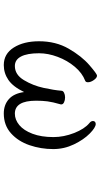

<svg xmlns="http://www.w3.org/2000/svg" viewBox="227 -754 545 1040"><g transform="rotate(90 500.0 -234.5)"><path d="M526 -157Q526 -42 596 -42Q629 -42 658 -66Q687 -90 705 -137.5Q723 -185 723 -251Q723 -307 701 -363Q679 -419 648 -445Q636 -454 636 -465Q636 -472 640.5 -476Q645 -480 652 -480Q671 -480 704 -447.5Q737 -415 762.5 -362Q788 -309 788 -250Q788 -183 767 -121.5Q746 -60 702.5 -21Q659 18 595 18Q549 18 518 -9Q487 -36 479 -92Q450 -32 413.5 -7Q377 18 333 18Q272 18 238 -36Q204 -90 204 -173Q204 -264 244.5 -334Q285 -404 333 -445.5Q381 -487 390 -487Q402 -487 414 -470Q426 -453 426 -438Q426 -426 418 -423Q376 -407 342 -366.5Q308 -326 288.5 -274Q269 -222 269 -173Q269 -109 286.5 -75.5Q304 -42 338 -42Q385 -42 414.5 -91Q444 -140 456.5 -197.5Q469 -255 472 -294Q472 -303 483 -308.5Q494 -314 508 -314Q523 -314 534.5 -308.5Q546 -303 546 -294V-291Q533 -246 529.5 -218.5Q526 -191 526 -157Z"/></g></svg>

Font: Iansui
Style: Regular
Weight: 400
Designer: But Ko / Fontworks Inc.
Foundry: zi-hi.com / Fontworks Inc.
Version: Version 1.002